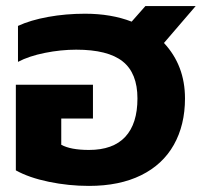

<svg xmlns="http://www.w3.org/2000/svg" viewBox="-20 -595 684 630"><path d="M32 -36V-317H285V-206H181V-120Q212 -103 272 -103Q351 -103 391 -146Q431 -189 431 -272Q431 -355 382.5 -393.5Q334 -432 230 -432Q180 -432 127.5 -421.5Q75 -411 39 -392V-510Q80 -529 138 -539.5Q196 -550 259 -550Q345 -550 412 -524L457 -575H622L518 -454Q587 -380 587 -272Q587 -185 550.5 -120Q514 -55 443 -20Q372 15 272 15Q205 15 140 1.5Q75 -12 32 -36Z"/></svg>

Font: Prompt SemiBold
Style: Regular
Weight: 600
Designer: Katatrad Team
Foundry: CadsonDemak
Version: Version 1.000